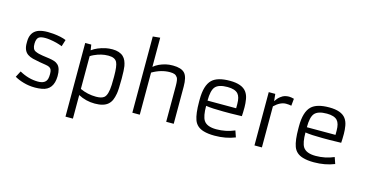

<svg xmlns="http://www.w3.org/2000/svg" viewBox="-99 -1320 3863 2022"><g transform="rotate(15 1832.0 -308.5)"><path d="M109.9 -115.2Q210.4 -59.1 312 -59.1Q396.5 -59.1 411.1 -119.1Q416 -139.6 416 -169.2Q416 -198.7 409.2 -215.1Q402.3 -231.4 386.2 -239.5Q370.1 -247.6 343.5 -251.5Q316.9 -255.4 275.9 -262.5Q234.9 -269.5 200.7 -278.3Q166.5 -287.1 142.6 -303.7Q91.8 -339.4 93.8 -423.8V-436Q93.8 -524.9 152.3 -562.5Q209 -599.6 339.4 -587.9Q428.2 -579.6 481 -557.1L458 -483.4Q399.4 -508.3 317.4 -519.5Q292 -522.9 269.8 -522.9Q247.6 -522.9 229.5 -519.5Q211.4 -516.1 199.2 -506.8Q175.8 -487.8 174.8 -436Q173.3 -375 209 -358.4Q243.2 -342.3 290 -336.2Q336.9 -330.1 366.7 -325.4Q396.5 -320.8 420.9 -313Q445.3 -305.2 462.9 -288.1Q499.5 -253.4 498.5 -167.5Q496.1 -17.6 373.5 3.4Q336.4 9.8 299.3 9.8Q262.2 9.8 231.2 5.1Q200.2 0.5 171.9 -7.8Q118.2 -22.9 74.7 -47.9Z M770 -34.7V222.2H689V-581.1H754.9L764.2 -521Q821.3 -564 913.1 -584Q946.3 -590.8 985.4 -590.8Q1024.4 -590.8 1054.4 -580.6Q1084.5 -570.3 1104 -552Q1123.5 -533.7 1134.3 -508.3Q1145 -482.9 1150.4 -453.1Q1157.2 -412.1 1157.2 -322.3V-311Q1157.2 -196.8 1149.4 -152.8Q1141.6 -108.9 1128.9 -80.3Q1116.2 -51.8 1093.8 -31.7Q1047.4 9.8 950.2 9.8Q853 9.8 770 -34.7ZM770 -101.6Q853 -63.5 944.3 -63.5Q1003.9 -63.5 1031.2 -85.4Q1068.4 -115.7 1072.8 -226.6Q1074.2 -263.2 1074.2 -310.5V-321.3Q1074.2 -433.6 1054.7 -471.7Q1032.7 -515.1 963.9 -515.1H956.5Q884.8 -515.1 807.6 -479.5Q785.2 -469.2 770 -458.5Z M1632.3 -515.1Q1535.2 -515.1 1439.5 -459V0H1358.4V-831.1L1437.5 -838.9V-521Q1487.8 -564 1568.4 -583Q1600.6 -590.8 1644.5 -590.8Q1688.5 -590.8 1721.7 -580.8Q1754.9 -570.8 1774.4 -548.8Q1809.6 -509.3 1809.6 -404.8V0H1727.5V-390.1Q1727.5 -460.4 1713.9 -480.7Q1700.2 -501 1681.4 -508.1Q1662.6 -515.1 1632.3 -515.1Z M2479 -30.8Q2377.9 9.8 2255.9 9.8Q2185.1 9.8 2135.7 -4.9Q2057.1 -27.3 2031.2 -97.7Q2007.3 -163.6 2007.3 -293V-317.9Q2007.3 -472.7 2071.8 -535.2Q2129.9 -590.8 2265.6 -590.8Q2397.9 -590.8 2446.3 -525.4Q2469.7 -493.7 2477.3 -448.5Q2484.9 -403.3 2484.9 -362.3Q2484.9 -298.3 2481.9 -263.2Q2413.1 -260.3 2358.4 -260.3Q2358.4 -260.3 2279.8 -260.3Q2156.7 -260.3 2090.3 -271Q2090.3 -158.7 2118.7 -114.3Q2153.3 -60.1 2256.8 -60.1Q2360.4 -60.1 2455.1 -100.6ZM2402.3 -328.1V-375Q2402.3 -451.7 2372.6 -484.4Q2339.4 -521 2257.8 -521Q2160.2 -521 2124.5 -478.5Q2090.3 -438 2090.3 -328.1Z M2898.4 -510.3Q2835.9 -510.3 2771 -447.8V0H2689.9V-581.1H2761.2L2769 -503.9Q2792 -539.6 2818.6 -559.6Q2845.2 -579.6 2862.3 -584Q2886.7 -590.8 2908.7 -590.8Q2930.7 -590.8 2963.9 -582L2956.5 -504.4Q2931.6 -510.3 2898.4 -510.3Z M3562 -30.8Q3460.9 9.8 3338.9 9.8Q3268.1 9.8 3218.8 -4.9Q3140.1 -27.3 3114.3 -97.7Q3090.3 -163.6 3090.3 -293V-317.9Q3090.3 -472.7 3154.8 -535.2Q3212.9 -590.8 3348.6 -590.8Q3481 -590.8 3529.3 -525.4Q3552.7 -493.7 3560.3 -448.5Q3567.9 -403.3 3567.9 -362.3Q3567.9 -298.3 3564.9 -263.2Q3496.1 -260.3 3441.4 -260.3Q3441.4 -260.3 3362.8 -260.3Q3239.7 -260.3 3173.3 -271Q3173.3 -158.7 3201.7 -114.3Q3236.3 -60.1 3339.8 -60.1Q3443.4 -60.1 3538.1 -100.6ZM3485.4 -328.1V-375Q3485.4 -451.7 3455.6 -484.4Q3422.4 -521 3340.8 -521Q3243.2 -521 3207.5 -478.5Q3173.3 -438 3173.3 -328.1Z"/></g></svg>

Font: Armata
Style: Regular
Weight: 400
Designer: Viktoriya Grabowska
Foundry: Viktoriya Grabowska
Version: Version 1.002